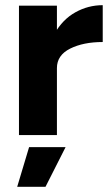

<svg xmlns="http://www.w3.org/2000/svg" viewBox="-20 -522 431 742"><path d="M377 -502V-359.6Q302 -359.6 251 -334.1Q200 -308.5 200 -259.1L159.9 -260.3Q159.9 -337.3 190.9 -392Q221.8 -446.8 271.3 -474.4Q320.7 -502 377 -502ZM53.3 -500H200V0H53.3ZM92.4 46.7H233.4L155.8 200H46.4Z"/></svg>

Font: Oak Sans Light
Style: Regular
Weight: 400
Designer: Erik Kennedy, Walven
Foundry: Erik Kennedy, Walven
Version: Version 1.100;Glyphs 3.1.2 (3151)